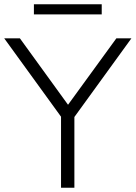

<svg xmlns="http://www.w3.org/2000/svg" viewBox="-24 -886 640 906"><path d="M264 0V-366L278 -316L-4 -705H70L304 -382H290L525 -705H596L314 -316L327 -366V0ZM136 -818V-866H456V-818Z"/></svg>

Font: Nunito Sans 11pt Light
Style: Regular
Weight: 300
Version: Version 3.101;gftools[0.9.27]